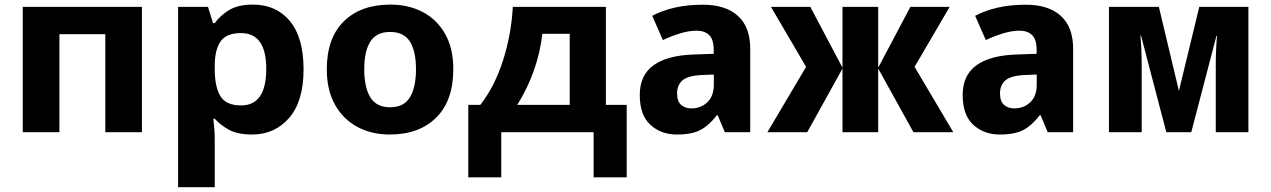

<svg xmlns="http://www.w3.org/2000/svg" viewBox="-20 -564 5422 819"><path d="M77.1 -534.7H585.4V0H429.2V-418H233.4V0H77.1Z M1059.1 -544.4Q1158.2 -544.4 1216.6 -474.1Q1274.9 -403.8 1274.9 -268.6Q1274.9 -131.8 1213.4 -61Q1151.9 9.8 1055.2 9.8Q992.2 9.8 954.8 -11.5Q917.5 -32.7 896 -57.6H890.1Q892.1 -39.6 894 -16.8Q896 5.9 896 30.8V234.4H739.7V-534.7H867.2L888.7 -465.3H896Q918.9 -497.6 957.3 -521Q995.6 -544.4 1059.1 -544.4ZM1007.8 -422.9Q946.8 -422.9 921.6 -388.4Q896.5 -354 896 -284.7V-269.5Q896 -194.3 919.9 -154.3Q943.8 -114.3 1008.8 -114.3Q1115.7 -114.3 1115.7 -270.5Q1115.7 -422.9 1007.8 -422.9Z M1913.6 -268.6Q1913.6 -134.8 1840.8 -62.5Q1768.1 9.8 1642.6 9.8Q1564.9 9.8 1504.4 -22.7Q1443.8 -55.2 1408.9 -117.4Q1374 -179.7 1374 -268.6Q1374 -401.4 1446.5 -472.9Q1519 -544.4 1645.5 -544.4Q1723.6 -544.4 1784.2 -512.2Q1844.7 -480 1879.2 -418.5Q1913.6 -356.9 1913.6 -268.6ZM1533.7 -268.6Q1533.7 -191.4 1559.6 -148.9Q1585.4 -106.4 1644.5 -106.4Q1702.6 -106.4 1728.5 -148.9Q1754.4 -191.4 1754.4 -268.6Q1754.4 -345.7 1728.5 -386.7Q1702.6 -427.7 1643.6 -427.7Q1585.9 -427.7 1559.8 -386.7Q1533.7 -345.7 1533.7 -268.6Z M2167.5 -534.7H2564.5V-116.7H2653.3V192.4H2512.2V0H2118.2V192.4H1977.5V-116.7H2028.8Q2090.3 -195.3 2125.7 -306.2Q2161.1 -417 2167.5 -534.7ZM2410.2 -419.9H2293.5Q2274.9 -258.8 2186.5 -116.7H2410.2Z M2978 -543.9Q3075.2 -543.9 3127.7 -496.3Q3180.2 -448.7 3180.2 -355.5V0H3071.8L3041.5 -72.3H3037.6Q3004.9 -29.3 2968.3 -9.8Q2931.6 9.8 2867.2 9.8Q2799.3 9.8 2754.2 -31.7Q2709 -73.2 2709 -158.7Q2709 -242.7 2767.1 -285.2Q2825.2 -327.6 2938.5 -331.5L3024.4 -334.5V-350.1Q3024.4 -396 3004.9 -414.6Q2985.4 -433.1 2951.7 -433.1Q2918.9 -433.1 2881.3 -421.6Q2843.8 -410.2 2807.6 -393.1L2762.2 -496.6Q2804.2 -519 2858.4 -531.5Q2912.6 -543.9 2978 -543.9ZM3024.9 -246.1 2976.1 -244.1Q2915.5 -241.7 2891.8 -221.7Q2868.2 -201.7 2868.2 -165.5Q2868.2 -132.3 2885 -116.9Q2901.9 -101.6 2929.2 -101.6Q2969.7 -101.6 2997.3 -127.9Q3024.9 -154.3 3024.9 -202.6Z M3863.3 -534.7H4030.8L3881.3 -278.8L4046.4 0H3876.5L3726.1 -271.5V0H3573.7V-271.5L3423.3 0H3253.4L3418.5 -278.8L3268.6 -534.7H3436.5L3573.7 -275.4V-534.7H3726.1V-275.4Z M4355.5 -543.9Q4452.6 -543.9 4505.1 -496.3Q4557.6 -448.7 4557.6 -355.5V0H4449.2L4418.9 -72.3H4415Q4382.3 -29.3 4345.7 -9.8Q4309.1 9.8 4244.6 9.8Q4176.8 9.8 4131.6 -31.7Q4086.4 -73.2 4086.4 -158.7Q4086.4 -242.7 4144.5 -285.2Q4202.6 -327.6 4315.9 -331.5L4401.9 -334.5V-350.1Q4401.9 -396 4382.3 -414.6Q4362.8 -433.1 4329.1 -433.1Q4296.4 -433.1 4258.8 -421.6Q4221.2 -410.2 4185.1 -393.1L4139.6 -496.6Q4181.6 -519 4235.8 -531.5Q4290 -543.9 4355.5 -543.9ZM4402.3 -246.1 4353.5 -244.1Q4293 -241.7 4269.3 -221.7Q4245.6 -201.7 4245.6 -165.5Q4245.6 -132.3 4262.5 -116.9Q4279.3 -101.6 4306.6 -101.6Q4347.2 -101.6 4374.8 -127.9Q4402.3 -154.3 4402.3 -202.6Z M5095.7 -534.7H5305.2V0H5166V-286.1Q5166 -352.1 5171.4 -411.1H5168.9L5061.5 0H4955.1L4847.2 -412.1H4844.7Q4847.2 -383.3 4848.6 -351.6Q4850.1 -319.8 4850.1 -282.2V0H4710.4V-534.7H4923.3L5008.8 -176.3Z"/></svg>

Font: Lunasima
Style: Bold
Weight: 700
Designer: The DocRepair Project, Monotype Design Team
Foundry: Google
Version: Version 2.009